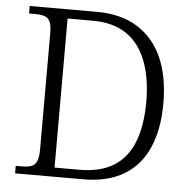

<svg xmlns="http://www.w3.org/2000/svg" viewBox="-51 -765 807 816"><g transform="rotate(5 352.0 -357.0)"><path d="M43 0V-32H70Q94 -32 109.5 -37.5Q125 -43 132.5 -60Q140 -77 140 -111V-605Q140 -639 132.5 -655.5Q125 -672 109 -677Q93 -682 70 -682H43V-714H331Q432 -714 502.5 -670.5Q573 -627 609 -546Q645 -465 645 -351Q645 -242 611 -163Q577 -84 507.5 -42Q438 0 333 0ZM314 -39Q403 -39 460 -74.5Q517 -110 544.5 -179.5Q572 -249 572 -351Q572 -452 544 -525Q516 -598 459.5 -636.5Q403 -675 315 -675H208V-39Z"/></g></svg>

Font: Noto Serif Hebrew Light
Style: Regular
Weight: 300
Version: Version 2.003